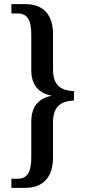

<svg xmlns="http://www.w3.org/2000/svg" viewBox="-20 -780 412 927"><path d="M35 127H103C190 127 236 72 236 -18V-190C236 -272 281 -292 337 -295V-340C281 -342 236 -363 236 -443V-616C236 -708 190 -760 103 -760H35V-715H65C115 -715 131 -680 131 -612V-441C131 -376 161 -332 226 -319V-317C160 -303 131 -259 131 -193V-21C131 46 115 83 65 83H35Z"/></svg>

Font: Noto Serif Myanmar Condensed Medium
Style: Regular
Weight: 500
Width: 3
Designer: Ben Mitchell and the Monotype Design Team
Foundry: Monotype Imaging Inc.
Version: Version 2.106